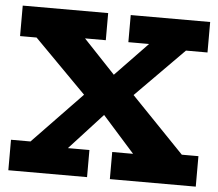

<svg xmlns="http://www.w3.org/2000/svg" viewBox="-50 -742 907 797"><g transform="rotate(5 403.5 -343.0)"><path d="M530 -105 359 -297H341L58 -583H273L460 -385H476L746 -105ZM13 0V-127H133V-113H341V0ZM436 0V-113H674V-127H794V0ZM73 -105 354 -397 378 -395 559 -583H728L454 -306L430 -308L244 -105ZM13 -559V-686H369V-573H139V-559ZM463 -573V-686H794V-559H669V-573Z"/></g></svg>

Font: BioRhyme ExtraBold
Style: Regular
Weight: 800
Designer: Aoife Mooney
Foundry: Aoife Mooney Type
Version: Version 1.600;gftools[0.9.33]